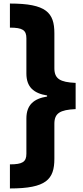

<svg xmlns="http://www.w3.org/2000/svg" viewBox="-20 -820 471 1084"><path d="M36 -800V-664C107 -664 129 -650 129 -604V-405C129 -329 170 -293 246 -281V-275C170 -263 129 -227 129 -151V48C129 94 107 108 36 108V244C241 244 287 193 287 76V-121C287 -181 319 -200 407 -204V-352C319 -356 287 -375 287 -435V-632C287 -749 241 -800 36 -800Z"/></svg>

Font: Noto Sans Malayalam Black
Style: Regular
Weight: 900
Designer: Jelle Bosma - Monotype Design Team
Foundry: Monotype Imaging Inc.
Version: Version 2.104